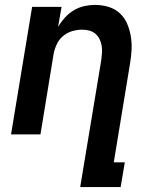

<svg xmlns="http://www.w3.org/2000/svg" viewBox="-20 -548 640 783"><path d="M472 215H307L393 -303Q395 -318 396 -333Q397 -348 394.5 -362Q392 -376 386 -388.5Q380 -401 369.5 -410Q359 -419 345 -423Q331 -427 316 -427Q296 -427 276 -421.5Q256 -416 239 -402.5Q222 -389 212.5 -369.5Q203 -350 199 -330L145 0H25L111 -520H231L217 -439Q229 -459 245 -476.5Q261 -494 281 -506Q301 -518 323.5 -523Q346 -528 367 -528Q396 -528 422.5 -520Q449 -512 468.5 -494Q488 -476 498.5 -451.5Q509 -427 513.5 -399.5Q518 -372 516.5 -344Q515 -316 510 -287L444 114H489Z"/></svg>

Font: Iosevka Extended Oblique
Style: Bold
Weight: 700
Width: 7
Italic angle: -9°
Monospace: yes
Designer: Belleve Invis
Foundry: Belleve Invis
Version: Version 32.5.0; ttfautohint (v1.8.4)